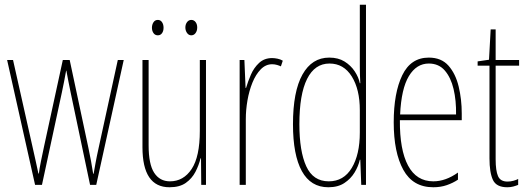

<svg xmlns="http://www.w3.org/2000/svg" viewBox="-20 -780 2223 810"><path d="M278 -390Q273 -414 268.5 -437Q264 -460 260 -482H259Q255 -460 250.5 -436.5Q246 -413 241 -390L157 0H128L10 -527H35L118 -157Q125 -128 130.5 -101Q136 -74 142 -48H144Q146 -67 153 -101Q160 -135 166 -163L245 -527H274L353 -156Q365 -100 373 -47H375Q380 -76 383 -92Q386 -108 388.5 -120.5Q391 -133 395 -151L477 -527H502L386 0H360Z M849 -527V0H829L828 -112H826Q819 -83 804.5 -55Q790 -27 764 -8.5Q738 10 695 10Q581 10 581 -159V-527H607V-167Q607 -87 630.5 -51Q654 -15 697 -15Q754 -15 788.5 -67Q823 -119 823 -228V-527ZM621 -663Q621 -676 627.5 -686Q634 -696 646 -696Q657 -696 663.5 -686.5Q670 -677 670 -663Q670 -649 663.5 -640Q657 -631 646 -631Q634 -631 627.5 -640.5Q621 -650 621 -663ZM762 -664Q762 -677 769 -686.5Q776 -696 787 -696Q798 -696 805 -687Q812 -678 812 -664Q812 -650 805 -640.5Q798 -631 787 -631Q776 -631 769 -641Q762 -651 762 -664Z M1128 -535Q1138 -535 1150.5 -532.5Q1163 -530 1173 -524L1165 -500Q1159 -503 1149 -506Q1139 -509 1128 -509Q1101 -509 1080 -487.5Q1059 -466 1045 -431.5Q1031 -397 1024 -356.5Q1017 -316 1017 -277V0H991V-527H1011L1016 -409H1018Q1026 -436 1038.5 -465Q1051 -494 1073 -514.5Q1095 -535 1128 -535Z M1365 10Q1291 10 1253.5 -58Q1216 -126 1216 -256Q1216 -394 1256 -465.5Q1296 -537 1369 -537Q1407 -537 1433.5 -520.5Q1460 -504 1476.5 -479Q1493 -454 1498 -429H1500Q1499 -448 1498.5 -464.5Q1498 -481 1498 -497V-760H1524V0H1504L1500 -106H1498Q1492 -79 1476 -52.5Q1460 -26 1433 -8Q1406 10 1365 10ZM1367 -15Q1430 -15 1464 -71.5Q1498 -128 1498 -221V-315Q1498 -403 1464 -457.5Q1430 -512 1370 -512Q1308 -512 1275.5 -447Q1243 -382 1243 -256Q1243 -142 1272 -78.5Q1301 -15 1367 -15Z M1789 -537Q1842 -537 1872 -503Q1902 -469 1915 -415Q1928 -361 1928 -301V-273H1667Q1666 -148 1701.5 -81.5Q1737 -15 1808 -15Q1860 -15 1912 -52V-22Q1891 -8 1865 1Q1839 10 1808 10Q1722 10 1681.5 -63.5Q1641 -137 1641 -264Q1641 -388 1677 -462.5Q1713 -537 1789 -537ZM1789 -512Q1737 -512 1705 -459Q1673 -406 1668 -297H1904Q1905 -356 1893.5 -404.5Q1882 -453 1856.5 -482.5Q1831 -512 1789 -512Z M2121 -14Q2134 -14 2146.5 -17.5Q2159 -21 2166 -25V0Q2156 4 2145 7Q2134 10 2120 10Q2074 10 2059.5 -21Q2045 -52 2045 -112V-503H1995V-521L2043 -528L2050 -656H2071V-527H2170V-503H2071V-108Q2071 -60 2081 -37Q2091 -14 2121 -14Z"/></svg>

Font: Noto Sans Sinhala UI ExtraCondensed Thin
Style: Regular
Weight: 100
Width: 2
Designer: Jelle Bosma - Monotype Design Team
Foundry: Monotype Imaging Inc.
Version: Version 2.006; ttfautohint (v1.8.4.7-5d5b)